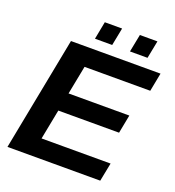

<svg xmlns="http://www.w3.org/2000/svg" viewBox="-151 -972 994 1090"><g transform="rotate(20 346.0 -427.0)"><path d="M600.1 -111.3 578.1 0H17.6L150.9 -688H691.9L670.4 -576.7H273.4L239.7 -403.8H606.9L585.4 -292.5H218.3L183.1 -111.3ZM612.8 -854 591.8 -747.1H485.8L506.8 -854ZM399.4 -854 378.4 -747.1H274.4L294.9 -854Z"/></g></svg>

Font: Arimo
Style: Italic
Weight: 400
Italic angle: -12°
Designer: Steve Matteson
Foundry: Monotype Imaging Inc.
Version: Version 1.33